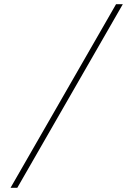

<svg xmlns="http://www.w3.org/2000/svg" viewBox="-20 -730 640 910"><path d="M30 160 530 -710H562L62 160Z"/></svg>

Font: TypoPRO Source Code Pro
Style: Italic
Weight: 200
Italic angle: -11°
Monospace: yes
Designer: Paul D. Hunt, Teo Tuominen
Foundry: Adobe Systems Incorporated
Version: Version 1.030;PS 1.0;hotconv 1.0.84;makeotf.lib2.5.63406